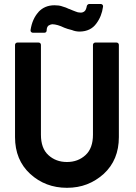

<svg xmlns="http://www.w3.org/2000/svg" viewBox="-20 -921 670 948"><path d="M54.2 -699.2Q54.2 -704.1 57.6 -707.5Q61 -710.9 65.9 -710.9H170.4Q175.8 -710.9 179 -707.5Q182.1 -704.1 182.1 -699.2V-255.9Q182.1 -188.5 218.8 -155.3Q255.9 -121.1 310.5 -121.1Q365.2 -121.1 402.3 -155.3Q439 -189 439 -255.9V-699.2Q439 -704.1 442.4 -707.5Q445.8 -710.9 450.7 -710.9H555.2Q560.5 -710.9 563.7 -707.5Q566.9 -704.1 566.9 -699.2V-244.1Q566.9 -131.3 492.2 -62.5Q454.1 -28.3 409.2 -11Q364.3 6.3 310.5 6.3Q204.1 6.3 128.9 -62.5Q54.2 -131.3 54.2 -244.1ZM142.6 -759.3Q137.2 -759.3 133.5 -763.2Q129.9 -767.1 130.9 -772.9Q139.2 -827.6 169.9 -861.3H169.4Q200.2 -895 249 -895Q259.8 -895 269 -893.8Q278.3 -892.6 287.1 -889.6H286.6Q306.2 -884.3 321.3 -876.5V-877Q331.1 -873 338.9 -869.6Q346.7 -866.2 354 -863.8Q364.3 -858.9 376.5 -858.9Q387.7 -857.9 396.5 -864.7Q405.3 -871.1 408.7 -891.6Q409.7 -895.5 413.3 -898.4Q417 -901.4 420.9 -901.4H477.1Q482.4 -901.4 486.1 -897.5Q489.7 -893.6 488.8 -888.2Q482.4 -840.3 455.6 -804.7Q427.7 -766.1 374 -765.1Q353 -765.1 335.4 -772.5Q323.2 -775.4 314 -778.3Q304.7 -781.2 297.4 -784.2Q263.2 -800.8 238.3 -801.3Q231.4 -801.3 219.7 -794.9Q210.4 -787.1 210.4 -771Q210.4 -765.6 207.3 -762.5Q204.1 -759.3 198.7 -759.3Z"/></svg>

Font: Alte DIN 1451 Mittelschrift
Style: Bold
Weight: 700
Designer: Peter Wiegel
Foundry: Peter Wiegel
Version: Version 1.003